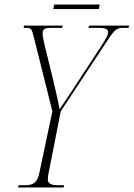

<svg xmlns="http://www.w3.org/2000/svg" viewBox="-20 -827 590 847"><path d="M215 -787H416L420 -807H219ZM60 0H261L263 -10H234C205 -10 191 -18 191 -35C191 -46 192 -52 195 -67L248 -336L455 -650C487 -699 497 -704 523 -704H547L550 -714H373L370 -704H421C447 -704 457 -697 457 -684C457 -673 446 -654 432 -632L309 -444C281 -400 259 -370 243 -345C237 -380 221 -446 212 -485L175 -636C170 -657 168 -670 168 -681C168 -699 180 -704 202 -704H254L257 -714H86L84 -704H94C117 -704 120 -700 129 -664L211 -336L154 -66C145 -22 128 -10 91 -10H62Z"/></svg>

Font: Noto Serif Display ExtraCondensed ExtraLight
Style: Italic
Weight: 200
Width: 2
Italic angle: -12°
Designer: Monotype Design Team
Foundry: Monotype Imaging Inc.
Version: Version 2.009